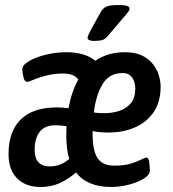

<svg xmlns="http://www.w3.org/2000/svg" viewBox="-20 -738 690 765"><path d="M142 7Q82 7 48 -27.5Q14 -62 14 -124Q14 -214 62.5 -262Q111 -310 207 -310Q229 -310 253 -307Q265 -373 292 -421Q275 -445 232 -445Q195 -445 164.5 -437Q134 -429 114 -420.5Q94 -412 88 -412Q78 -412 73.5 -430Q69 -448 69 -463Q69 -479 95.5 -494.5Q122 -510 162.5 -520Q203 -530 244 -530Q318 -530 360 -496Q410 -530 478 -530Q520 -530 547.5 -516Q575 -502 591 -480.5Q607 -459 613.5 -435.5Q620 -412 620 -393Q620 -333 593 -292.5Q566 -252 519 -231Q472 -210 413 -210Q393 -210 377 -211.5Q361 -213 349 -216Q349 -210 349 -204Q349 -137 369 -107.5Q389 -78 435 -78Q475 -78 501 -86Q527 -94 542 -102Q557 -110 564 -110Q572 -110 574.5 -91.5Q577 -73 577 -59Q577 -41 552.5 -26Q528 -11 492.5 -2Q457 7 423 7Q327 7 283 -51Q256 -27 221 -10Q186 7 142 7ZM396 -287Q427 -287 455 -296Q483 -305 501 -326.5Q519 -348 519 -385Q519 -412 506 -429.5Q493 -447 469 -447Q415 -447 388.5 -402.5Q362 -358 354 -290Q365 -288 375 -287.5Q385 -287 396 -287ZM118 -141Q118 -75 179 -75Q222 -75 256 -105Q244 -144 244 -198Q244 -217 245 -235Q219 -239 200 -239Q159 -239 138.5 -213Q118 -187 118 -141ZM355 -575Q329 -575 329 -587Q329 -592 333 -600.5Q337 -609 342 -619L382 -691Q389 -704 402.5 -711Q416 -718 452 -718Q476 -718 486 -714.5Q496 -711 496 -704Q496 -696 488 -687Q480 -678 466 -661L415 -601Q401 -583 389.5 -579Q378 -575 355 -575Z"/></svg>

Font: Asap Condensed Condensed Medium
Style: Italic
Weight: 500
Width: 3
Italic angle: -6°
Designer: Pablo Cosgaya
Foundry: Omnibus-Type
Version: Version 3.001; ttfautohint (v1.8.4.7-5d5b)